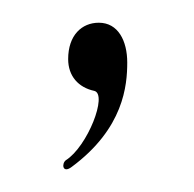

<svg xmlns="http://www.w3.org/2000/svg" viewBox="-20 -95 171 169"><path d="M67 -75C52 -75 40 -64 40 -43C40 -28 49 -18 63 -15C75 -12 57 34 38 46C34 49 35 58 43 52C89 18 92 -20 92 -40C92 -59 84 -75 67 -75Z"/></svg>

Font: Stalemate
Style: Regular
Weight: 400
Designer: Astigmatic (AOETI)
Foundry: Astigmatic (AOETI)
Version: Version 001.000